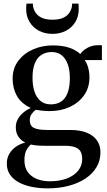

<svg xmlns="http://www.w3.org/2000/svg" viewBox="-20 -788 590 1057"><path d="M243 249Q197.5 249 156.5 241Q115.5 233 84.2 216.2Q53 199.5 35.2 173.8Q17.5 148 17.5 112.5Q17.5 83 30.8 59.8Q44 36.5 67 20.2Q90 4 119 -3Q94.5 -15.5 80.8 -36.2Q67 -57 67 -88Q67 -112.5 78.5 -132.8Q90 -153 108.8 -168.5Q127.5 -184 149.5 -193.5Q95.5 -219 72.5 -261Q49.5 -303 49.5 -355Q49.5 -412 80.8 -453.2Q112 -494.5 162.2 -516.2Q212.5 -538 269.5 -538Q325.5 -538 362.8 -524.8Q400 -511.5 422 -490.5Q433.5 -509 460.2 -524Q487 -539 516.5 -539H541V-457.5H446Q453.5 -448 459.5 -433.2Q465.5 -418.5 469 -400.5Q472.5 -382.5 472.5 -362.5Q472.5 -305.5 443 -263.8Q413.5 -222 364 -199.2Q314.5 -176.5 254 -176.5Q234.5 -176.5 213.8 -178.5Q193 -180.5 176.5 -183.5Q165 -174.5 154.5 -161Q144 -147.5 144 -126Q144 -95.5 166.5 -84Q189 -72.5 241.5 -72.5H365.5Q422 -72.5 459 -57Q496 -41.5 514.5 -14Q533 13.5 533 50.5Q533 96 511.2 132.5Q489.5 169 450.2 195Q411 221 358 235Q305 249 243 249ZM254.5 210Q307 210 347 195Q387 180 409.8 152.2Q432.5 124.5 432.5 87Q432.5 64 424.5 48Q416.5 32 395.5 23.2Q374.5 14.5 336 14.5H227Q203 14.5 183.5 12.8Q164 11 150 7.5Q135 20 124.8 40Q114.5 60 114.5 94.5Q114.5 133 132.5 158.5Q150.5 184 182 197Q213.5 210 254.5 210ZM259.5 -213.5Q312 -213.5 338.2 -250.2Q364.5 -287 364.5 -358.5Q364.5 -403 352.8 -435Q341 -467 319 -484.2Q297 -501.5 265.5 -501.5Q232.5 -501.5 208.5 -486.2Q184.5 -471 171.8 -439.5Q159 -408 159 -359.5Q159 -317 169.8 -284Q180.5 -251 203 -232.2Q225.5 -213.5 259.5 -213.5ZM269 -601.5Q227 -601.5 194.2 -618.8Q161.5 -636 142.8 -667Q124 -698 124 -738.5Q124 -746.5 124.5 -753.8Q125 -761 126 -768H161Q161 -763.5 161.5 -758.2Q162 -753 163 -748Q167.5 -728.5 179.8 -713Q192 -697.5 214 -688.5Q236 -679.5 269 -679.5Q302.5 -679.5 324.2 -688.5Q346 -697.5 358.2 -713Q370.5 -728.5 375 -748Q376 -753 376.5 -758.2Q377 -763.5 377 -768H412Q412.5 -761 413 -754Q413.5 -747 413.5 -738.5Q413.5 -698 394.8 -667Q376 -636 343.2 -618.8Q310.5 -601.5 269 -601.5Z"/></svg>

Font: Merriweather 96pt Medium
Style: Regular
Weight: 500
Version: Version 2.100